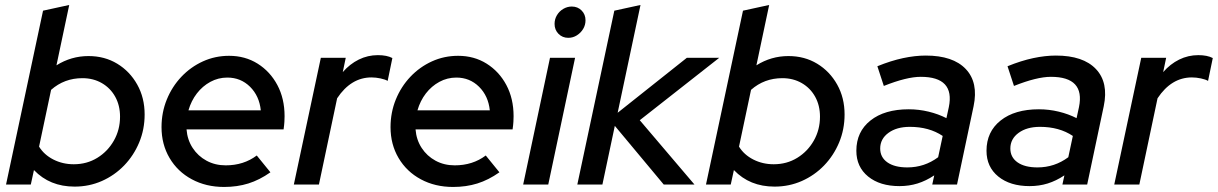

<svg xmlns="http://www.w3.org/2000/svg" viewBox="-20 -743 4903 773"><path d="M280.3 8.3Q180.3 8.3 116.7 -58.3L104 0H4.3L153.3 -700L258.7 -723L207.3 -480Q266.7 -517.3 336.3 -517.3Q401.3 -517.3 452 -486.5Q502.7 -455.7 532.5 -402.5Q562.3 -349.3 562.3 -282Q562.3 -222 540.3 -169.3Q518.3 -116.7 479.8 -76.8Q441.3 -37 390.2 -14.3Q339 8.3 280.3 8.3ZM277 -81.7Q329.7 -81.7 371.7 -107.5Q413.7 -133.3 438.5 -177Q463.3 -220.7 463.3 -273.3Q463.3 -318.3 444 -353.3Q424.7 -388.3 390.2 -408.3Q355.7 -428.3 311.7 -428.3Q239 -428.3 185.7 -381.3L137.3 -152.7Q157.3 -120 194.8 -100.8Q232.3 -81.7 277 -81.7Z M882.3 9.7Q809.3 9.7 752.2 -21.2Q695 -52 662.7 -106.8Q630.3 -161.7 630.3 -231.3Q630.3 -290 651.5 -342.2Q672.7 -394.3 710.3 -434Q748 -473.7 797.2 -496Q846.3 -518.3 902.3 -518.3Q967 -518.3 1017.3 -486.7Q1067.7 -455 1096.7 -400.5Q1125.7 -346 1125.7 -275.3Q1125.7 -265 1125 -252.7Q1124.3 -240.3 1121.7 -222H731Q734.3 -180 755.7 -147.3Q777 -114.7 811.5 -96Q846 -77.3 888.7 -77.3Q961 -77.3 1013.7 -117L1068.7 -49.3Q1024.7 -18.3 979.8 -4.3Q935 9.7 882.3 9.7ZM738.7 -298.7H1030Q1024 -356.7 986.7 -393.7Q949.3 -430.7 895.3 -430.7Q858.7 -430.7 827 -413.5Q795.3 -396.3 772.5 -366.7Q749.7 -337 738.7 -298.7Z M1163 0 1271.7 -510.3H1372L1360 -452.7Q1388.3 -485.3 1424.5 -503.2Q1460.7 -521 1501.3 -521Q1537.7 -521 1559.7 -509.3L1540.7 -417.3Q1530.7 -423.3 1511.8 -427.3Q1493 -431.3 1475.7 -431.3Q1393 -431.3 1337.3 -347.3L1264 0Z M1804.3 9.7Q1731.3 9.7 1674.2 -21.2Q1617 -52 1584.7 -106.8Q1552.3 -161.7 1552.3 -231.3Q1552.3 -290 1573.5 -342.2Q1594.7 -394.3 1632.3 -434Q1670 -473.7 1719.2 -496Q1768.3 -518.3 1824.3 -518.3Q1889 -518.3 1939.3 -486.7Q1989.7 -455 2018.7 -400.5Q2047.7 -346 2047.7 -275.3Q2047.7 -265 2047 -252.7Q2046.3 -240.3 2043.7 -222H1653Q1656.3 -180 1677.7 -147.3Q1699 -114.7 1733.5 -96Q1768 -77.3 1810.7 -77.3Q1883 -77.3 1935.7 -117L1990.7 -49.3Q1946.7 -18.3 1901.8 -4.3Q1857 9.7 1804.3 9.7ZM1660.7 -298.7H1952Q1946 -356.7 1908.7 -393.7Q1871.3 -430.7 1817.3 -430.7Q1780.7 -430.7 1749 -413.5Q1717.3 -396.3 1694.5 -366.7Q1671.7 -337 1660.7 -298.7Z M2086.3 0 2194.3 -510.3H2295.3L2187.3 0ZM2268 -590.7Q2244.3 -590.7 2228.5 -606.8Q2212.7 -623 2212.7 -646.7Q2212.7 -665.7 2222.2 -681.7Q2231.7 -697.7 2247.8 -707.2Q2264 -716.7 2282 -716.7Q2305.7 -716.7 2321.5 -700.8Q2337.3 -685 2337.3 -661.3Q2337.3 -642.3 2327.8 -626.5Q2318.3 -610.7 2302.5 -600.7Q2286.7 -590.7 2268 -590.7Z M2304.3 0 2453.3 -700 2558.7 -723 2466.7 -289 2745.3 -510.3H2875.7L2555.7 -259L2776 0H2652.3L2455.3 -236.3L2405.3 0Z M3098.3 8.3Q2998.3 8.3 2934.7 -58.3L2922 0H2822.3L2971.3 -700L3076.7 -723L3025.3 -480Q3084.7 -517.3 3154.3 -517.3Q3219.3 -517.3 3270 -486.5Q3320.7 -455.7 3350.5 -402.5Q3380.3 -349.3 3380.3 -282Q3380.3 -222 3358.3 -169.3Q3336.3 -116.7 3297.8 -76.8Q3259.3 -37 3208.2 -14.3Q3157 8.3 3098.3 8.3ZM3095 -81.7Q3147.7 -81.7 3189.7 -107.5Q3231.7 -133.3 3256.5 -177Q3281.3 -220.7 3281.3 -273.3Q3281.3 -318.3 3262 -353.3Q3242.7 -388.3 3208.2 -408.3Q3173.7 -428.3 3129.7 -428.3Q3057 -428.3 3003.7 -381.3L2955.3 -152.7Q2975.3 -120 3012.8 -100.8Q3050.3 -81.7 3095 -81.7Z M3601.3 6.3Q3522.7 6.3 3475.2 -32.3Q3427.7 -71 3427.7 -136Q3427.7 -212.7 3484.5 -257.8Q3541.3 -303 3638.7 -303Q3679.3 -303 3718.5 -293.5Q3757.7 -284 3790.3 -267.3L3800 -311.7Q3825 -433.7 3687 -433.7Q3630.3 -433.7 3538.3 -397L3512.3 -476.3Q3567.3 -498.7 3615.7 -509Q3664 -519.3 3707 -519.3Q3817 -519.3 3868.3 -465Q3919.7 -410.7 3899.7 -315.3L3833 0H3733.3L3741.3 -37Q3708.3 -15 3674 -4.3Q3639.7 6.3 3601.3 6.3ZM3633 -69Q3701.7 -69 3757 -110L3775.3 -195.7Q3720.7 -232.3 3643 -232.3Q3590 -232.3 3556.8 -208Q3523.7 -183.7 3523.7 -145Q3523.7 -109.7 3552.7 -89.3Q3581.7 -69 3633 -69Z M4125.3 6.3Q4046.7 6.3 3999.2 -32.3Q3951.7 -71 3951.7 -136Q3951.7 -212.7 4008.5 -257.8Q4065.3 -303 4162.7 -303Q4203.3 -303 4242.5 -293.5Q4281.7 -284 4314.3 -267.3L4324 -311.7Q4349 -433.7 4211 -433.7Q4154.3 -433.7 4062.3 -397L4036.3 -476.3Q4091.3 -498.7 4139.7 -509Q4188 -519.3 4231 -519.3Q4341 -519.3 4392.3 -465Q4443.7 -410.7 4423.7 -315.3L4357 0H4257.3L4265.3 -37Q4232.3 -15 4198 -4.3Q4163.7 6.3 4125.3 6.3ZM4157 -69Q4225.7 -69 4281 -110L4299.3 -195.7Q4244.7 -232.3 4167 -232.3Q4114 -232.3 4080.8 -208Q4047.7 -183.7 4047.7 -145Q4047.7 -109.7 4076.7 -89.3Q4105.7 -69 4157 -69Z M4466 0 4574.7 -510.3H4675L4663 -452.7Q4691.3 -485.3 4727.5 -503.2Q4763.7 -521 4804.3 -521Q4840.7 -521 4862.7 -509.3L4843.7 -417.3Q4833.7 -423.3 4814.8 -427.3Q4796 -431.3 4778.7 -431.3Q4696 -431.3 4640.3 -347.3L4567 0Z"/></svg>

Font: Red Hat Display VF
Style: Italic
Weight: 300
Italic angle: -12°
Designer: Pentagram, MCKL
Foundry: Pentagram, MCKL
Version: Version 1.010